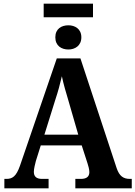

<svg xmlns="http://www.w3.org/2000/svg" viewBox="-20 -1035 744 1055"><path d="M220 -940H491V-1015H220ZM356 -763C391 -763 427 -783 427 -830C427 -877 391 -896 356 -896C318 -896 284 -877 284 -830C284 -783 318 -763 356 -763ZM4 0H247V-52H211C179 -52 166 -66 166 -91C166 -108 173 -134 177 -150L204 -236H429L461 -137C465 -124 471 -105 471 -89C471 -62 452 -52 425 -52H394V0H704V-52H694C658 -52 636 -67 621 -111L422 -714H292L90 -125C69 -65 48 -52 15 -52H4ZM224 -295 284 -487C299 -532 310 -573 320 -616C329 -572 342 -529 356 -482L410 -295Z"/></svg>

Font: Noto Serif SemiCondensed
Style: Bold
Weight: 700
Width: 4
Designer: Monotype Design Team
Foundry: Monotype Imaging Inc.
Version: Version 2.015